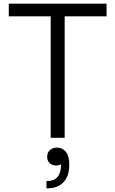

<svg xmlns="http://www.w3.org/2000/svg" viewBox="-20 -750 628 1045"><path d="M332 0H255.9V-661.1H27.8V-730H560.1V-661.1H332ZM240.2 274.9H232.9V234.9H241.2Q274.9 234.9 293.5 212.4Q312 189.9 312 149.9V144Q299.8 150.9 286.1 150.9Q264.6 150.9 250.7 138.4Q236.8 126 236.8 103Q236.8 79.6 252 66.4Q267.1 53.2 289.1 53.2Q319.3 53.2 338.1 75.9Q356.9 98.6 356.9 143.1V147.9Q356.9 209 325.4 241.9Q293.9 274.9 240.2 274.9Z"/></svg>

Font: Sora Light
Style: Regular
Weight: 300
Designer: Jonathan Barnbrook, Julián Moncada
Foundry: Barnbrook Fonts
Version: Version 2.000